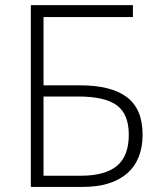

<svg xmlns="http://www.w3.org/2000/svg" viewBox="-20 -734 635 754"><path d="M293.9 -398.9Q417 -398.9 478.5 -352.3Q540 -305.7 540 -205.1Q540 -106.4 479.2 -53.2Q418.5 0 305.2 0H101.1V-713.9H502V-667H150.9V-398.9ZM150.9 -43.9H296.9Q393.1 -43.9 439.5 -82.8Q485.8 -121.6 485.8 -205.1Q485.8 -285.6 439 -320.3Q392.1 -355 287.1 -355H150.9Z"/></svg>

Font: JBL Sans
Style: Light
Weight: 300
Version: Version 1.10